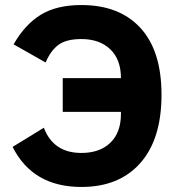

<svg xmlns="http://www.w3.org/2000/svg" viewBox="-20 -730 711 762"><path d="M229 -286V-420H460Q460 -494 417.5 -534.5Q375 -575 303 -575Q243 -575 212 -552Q181 -529 161 -482L34 -554Q79 -633 142 -671.5Q205 -710 303 -710Q454 -710 537.5 -619Q621 -528 621 -354Q621 -178 537 -83Q453 12 303 12Q110 12 30 -147L154 -223Q192 -123 303 -123Q376 -123 418 -163.5Q460 -204 460 -278V-286Z"/></svg>

Font: Aneliza
Style: Bold
Weight: 700
Designer: Mike Abbink, Paul van der Laan, Pieter van Rosmalen
Foundry: Bold Monday
Version: Version 3.0